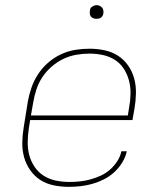

<svg xmlns="http://www.w3.org/2000/svg" viewBox="-20 -717 640 745"><path d="M246 8Q217 8 188 2Q159 -4 136 -19Q113 -34 97 -57Q81 -80 73.5 -107Q66 -134 66.5 -164Q67 -194 72 -223L88 -323Q93 -351 102.5 -378Q112 -405 128 -429.5Q144 -454 167 -474Q190 -494 217 -506.5Q244 -519 272 -523.5Q300 -528 327 -528Q357 -528 385.5 -522Q414 -516 437.5 -501Q461 -486 477 -463Q493 -440 500.5 -413Q508 -386 507.5 -356Q507 -326 502 -297L494 -251H97L92 -220Q88 -193 87.5 -166.5Q87 -140 93.5 -115.5Q100 -91 114 -70Q128 -49 149 -35.5Q170 -22 196 -16.5Q222 -11 249 -11Q269 -11 289 -13Q309 -15 329.5 -20.5Q350 -26 370 -35Q390 -44 406.5 -58.5Q423 -73 435 -91.5Q447 -110 451 -130H472Q467 -107 454 -86Q441 -65 423 -48.5Q405 -32 383 -21Q361 -10 338 -3.5Q315 3 292 5.5Q269 8 246 8ZM100 -269H476L481 -300Q486 -326 486.5 -353Q487 -380 480.5 -404.5Q474 -429 460.5 -450Q447 -471 426 -484.5Q405 -498 379.5 -503.5Q354 -509 327 -509Q302 -509 276 -504.5Q250 -500 226 -488.5Q202 -477 181 -459Q160 -441 145 -418.5Q130 -396 121.5 -370.5Q113 -345 109 -320ZM354 -644Q348 -644 342.5 -646Q337 -648 333 -652.5Q329 -657 328.5 -663.5Q328 -670 329 -676Q329 -681 331.5 -685Q334 -689 338 -691.5Q342 -694 346 -695.5Q350 -697 355 -697Q361 -697 366.5 -694.5Q372 -692 376 -687.5Q380 -683 381 -676.5Q382 -670 381 -664Q380 -659 377.5 -655Q375 -651 371.5 -648.5Q368 -646 363.5 -645Q359 -644 354 -644Z"/></svg>

Font: Iosevka Thin Extended Oblique
Style: Regular
Weight: 100
Width: 7
Italic angle: -9°
Monospace: yes
Designer: Belleve Invis
Foundry: Belleve Invis
Version: Version 32.5.0; ttfautohint (v1.8.4)